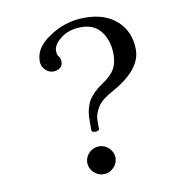

<svg xmlns="http://www.w3.org/2000/svg" viewBox="-76 -733 793 816"><g transform="rotate(-10 320.0 -324.5)"><path d="M198 -542Q198 -523 205 -516Q213 -508 213 -492Q213 -475 201 -466Q189 -457 171 -457Q154 -457 138 -471.5Q122 -486 122 -510Q122 -567 183 -608Q254 -659 342 -659Q431 -659 482 -611.5Q533 -564 533 -488Q533 -400 402 -329Q356 -304 340 -279Q320 -248 320 -221V-184Q320 -174 303 -174Q287 -174 287 -184V-223Q287 -243 289 -257.5Q291 -272 298 -292Q305 -312 322.5 -331.5Q340 -351 367 -369Q407 -396 421.5 -421.5Q436 -447 436 -484Q436 -543 406.5 -582.5Q377 -622 321 -622Q267 -622 232.5 -595Q198 -568 198 -542ZM264 -8Q246 -26 246 -50Q246 -74 264 -92Q282 -110 307 -110Q332 -110 350 -92Q368 -74 368 -50Q368 -26 350 -8Q332 10 307 10Q282 10 264 -8Z"/></g></svg>

Font: Libertinus Mono
Style: Regular
Weight: 400
Designer: Philipp H. Poll
Foundry: Khaled Hosny
Version: Version 6.7